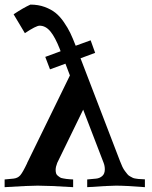

<svg xmlns="http://www.w3.org/2000/svg" viewBox="-23 -792 643 814"><path d="M82.5 -651.4 34.7 -731.4Q75.7 -758.8 106 -772.5Q139.2 -772.5 166.5 -762.5Q193.8 -752.4 212.4 -737.5Q231 -722.7 247.8 -698.2Q264.6 -673.8 275.1 -651.9Q285.6 -629.9 297.9 -598.1L361.3 -621.1L380.4 -567.9L318.4 -544.9L485.8 -108.9Q490.7 -95.7 495.8 -85Q501 -74.2 506.8 -66.7Q512.7 -59.1 517.1 -53.5Q521.5 -47.9 528.6 -44.2Q535.6 -40.5 539.6 -38.3Q543.5 -36.1 552 -34.9Q560.5 -33.7 564.2 -33.2Q567.9 -32.7 577.6 -32.5Q587.4 -32.2 591.3 -31.7V1.5Q510.7 -4.9 468.8 -4.9Q441.9 -4.9 346.7 1.5V-31.2L384.3 -34.7Q399.4 -36.1 410.4 -45.7Q421.4 -55.2 421.4 -74.2Q421.4 -88.9 416 -102.5L329.6 -327.1L219.7 -101.6Q212.9 -84.5 212.9 -71.8Q212.9 -63.5 214.8 -57.1Q216.8 -50.8 222.4 -46.6Q228 -42.5 231.7 -39.8Q235.4 -37.1 245.1 -35.6Q254.9 -34.2 258.1 -33.4Q261.2 -32.7 273.4 -32Q285.6 -31.2 287.1 -31.2V1.5Q184.6 -4.9 136.7 -4.9Q98.1 -4.9 -3.4 1.5V-31.2L33.7 -34.7Q52.2 -36.6 62.7 -48.6Q73.2 -60.5 92.3 -100.6L91.8 -100.1Q92.3 -102.1 93.8 -104.7Q95.2 -107.4 96.2 -109.4L273.4 -472.2L254.4 -522L189 -498L168.9 -550.8L233.9 -574.7L231 -583Q210.9 -634.3 190.7 -658.7Q170.4 -683.1 145 -683.1Q129.9 -683.1 82.5 -651.4Z"/></svg>

Font: Flanker
Style: Bold
Weight: 700
Designer: Flanker
Foundry: Flanker
Version: Version 2.021